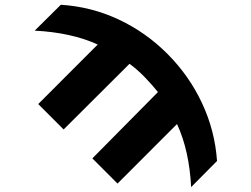

<svg xmlns="http://www.w3.org/2000/svg" viewBox="-20 -761 1040 797"><path d="M880.9 -92.8 773.4 15.6Q765.6 -136.7 714.8 -246.1L467.8 1L363.3 -103.5L635.7 -378.9Q611.3 -409.2 580.1 -441.4Q548.8 -473.6 517.6 -496.1L244.1 -223.6L138.7 -329.1L385.7 -576.2Q276.4 -626 124 -633.8L232.4 -741.2Q358.4 -733.4 472.2 -680.2Q585.9 -627 675.8 -536.6Q765.6 -446.3 818.8 -332.5Q872.1 -218.8 880.9 -92.8Z"/></svg>

Font: Gen Shin Gothic Monospace Bold
Style: Bold
Weight: 700
Designer: [Source Han Sans]
Ryoko NISHIZUKA  (kana & ideographs); Paul D. Hunt (Latin, Greek & Cyrillic); Wenlong ZHANG  (bopomofo
Version: Version 1.002.20150607